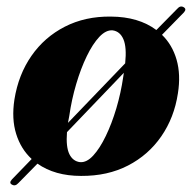

<svg xmlns="http://www.w3.org/2000/svg" viewBox="-20 -519 580 579"><path d="M16.5 38Q6 33 16 22L75.5 -39.5Q43 -69.5 28.8 -115Q14.5 -160.5 23.5 -219Q35.5 -294 74.8 -350.5Q114 -407 175.5 -438.5Q237 -470 314.5 -469Q398 -468.5 451.5 -428.5L514.5 -492.5Q523.5 -503 533.5 -497.5Q543.5 -492 535 -482L468.5 -414Q499.5 -384 512.5 -339Q525.5 -294 516.5 -237.5Q505.5 -164.5 466.5 -108Q427.5 -51.5 366 -19.8Q304.5 12 224.5 11.5Q145.5 11.5 93 -25.5L35.5 33Q26 43.5 16.5 38ZM189 -170Q186.5 -159 185 -148.5L357.5 -328Q362.5 -376.5 352.2 -400.5Q342 -424.5 319.5 -427.5Q299.5 -429 279.5 -407.8Q259.5 -386.5 241.5 -349.2Q223.5 -312 209.8 -265.5Q196 -219 189 -170ZM221.5 -30Q241.5 -28.5 261.2 -50Q281 -71.5 299 -108.8Q317 -146 330.8 -192.2Q344.5 -238.5 351.5 -286.5Q352.5 -293 353.5 -299.5L182 -120.5Q178.5 -76 189.2 -54.2Q200 -32.5 221.5 -30Z"/></svg>

Font: Fraunces 72pt
Style: Bold Italic
Weight: 700
Italic angle: -16°
Version: Version 1.000;[b76b70a41]